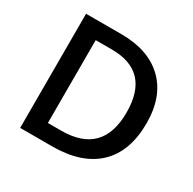

<svg xmlns="http://www.w3.org/2000/svg" viewBox="-157 -877 1047 1040"><g transform="rotate(30 367.0 -357.0)"><path d="M674.8 -363.8Q674.8 -187 576.7 -93.5Q478.5 0 293.9 0H94.2V-713.9H314.9Q485.4 -713.9 580.1 -622.1Q674.8 -530.3 674.8 -363.8ZM551.8 -359.9Q551.8 -616.2 312 -616.2H210.9V-98.1H293.9Q551.8 -98.1 551.8 -359.9Z"/></g></svg>

Font: Sahel SemiBold FD
Style: SemiBold-FD
Weight: 600
Foundry: Saber Rastikerdar (saber.rastikerdar@gmail.com)
Version: Version 3.3.0